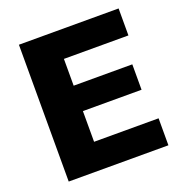

<svg xmlns="http://www.w3.org/2000/svg" viewBox="-126 -811 878 923"><g transform="rotate(-20 312.5 -350.0)"><path d="M70 0V-700H580V-562H250V-425H550V-295H250V-138H580V0Z"/></g></svg>

Font: Golos Text
Style: Bold
Weight: 700
Designer: A.Korolkova, Vitaly Kuzmin
Foundry: ParaType Ltd
Version: Version 2.004